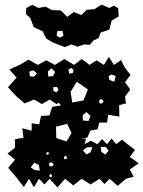

<svg xmlns="http://www.w3.org/2000/svg" viewBox="-20 -795 630 843"><path d="M46 -23 16 -58 46 -94 13 -121 46 -146V-184L83 -190L78 -232L119 -221V-254L152 -249L160 -286L197 -288L209 -326L248 -332L238 -344L228 -338L198 -358L164 -338L130 -358L88 -341L53 -371L15 -412L53 -454L21 -490L66 -510L105 -533L146 -510L183 -530L221 -510L263 -536L305 -510L339 -536L373 -510L404 -530L436 -510L458 -545L480 -510L511 -531L529 -497L553 -466L529 -434L552 -402L529 -371L533 -341L503 -333L504 -283L455 -291L450 -257H416L408 -227L377 -222L364 -192L332 -183L358 -187L351 -162L379 -177L407 -162L428 -184L450 -162L470 -187L490 -162L516 -182L542 -160L573 -137L550 -106L589 -78L550 -51L567 -19L533 -10L497 21L461 -10L439 13L417 -10L378 15L338 -10L302 19L266 -10L232 28L198 -10L175 15L151 -10L129 27L107 -10L85 26ZM293 -497 280 -489 284 -472 300 -474 303 -487ZM222 -479 206 -495 190 -481 192 -459 213 -461ZM128 -486 109 -481 111 -460 129 -458 142 -472ZM488 -461 470 -468 457 -461 460 -444 482 -436ZM366 -402 317 -436 290 -392 297 -345 346 -354ZM231 -413 213 -412 215 -396 227 -390 237 -399ZM423 -361 415 -352 417 -341H429L435 -352ZM360 -303 343 -289 344 -266 369 -264 377 -286ZM275 -251 226 -239 227 -189 272 -174 294 -211ZM444 -150H422L425 -128L443 -116L457 -134ZM386 -149 361 -148 344 -134 360 -117 377 -126ZM196 -125 187 -127 183 -122 185 -115 192 -117ZM274 -104 269 -112 261 -106 262 -96 272 -97ZM216 -73 206 -83 195 -78 197 -66 208 -64ZM151 -70 131 -81 115 -60 133 -48 155 -46ZM202 -32 197 -25 198 -18 206 -17 209 -25ZM213 -608 183 -626 167 -658 128 -676 113 -716 94 -733 95 -759 122 -774 149 -760 180 -766 207 -751 247 -749 275 -721 304 -742 337 -729 361 -752 395 -755 426 -775 460 -760 480 -770 499 -759 501 -723 470 -704 460 -665 422 -652 413 -628 390 -617 374 -598 349 -600 321 -590 293 -600 265 -588ZM254 -660 231 -658 229 -637 244 -630 259 -639Z"/></svg>

Font: Rubik Gemstones
Style: Regular
Weight: 400
Designer: Hubert and Fischer, NaN
Foundry: Hubert and Fischer, NaN
Version: Version 2.200